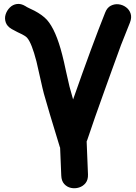

<svg xmlns="http://www.w3.org/2000/svg" viewBox="-20 -782 714 1006"><path d="M301 138Q302 166 316.5 182Q331 198 352 202.5Q373 207 394 200.5Q415 194 428.5 177Q442 160 441 132Q436 23 434 -41Q436 -44 437 -48L478 -168L525 -300L566 -414L614 -546L661 -664Q671 -690 664.5 -710.5Q658 -731 640.5 -744Q623 -757 601.5 -759.5Q580 -762 560.5 -752Q541 -742 531 -716Q464 -549 363 -261L344 -329Q338 -352 326 -408Q314 -465 306 -495Q273 -625 226 -678Q202 -704 160 -726L133 -739Q120 -745 113 -750Q90 -764 68.5 -761Q47 -758 31.5 -742.5Q16 -727 9.5 -706.5Q3 -686 10 -665Q17 -644 41 -630Q53 -623 71 -614L96 -602Q115 -592 122 -584Q146 -557 171 -460Q178 -431 191 -372Q204 -313 210 -291Q231 -215 293 -13Q294 -11 295 -8Q296 27 301 138Z"/></svg>

Font: Balsamiq Sans
Style: Bold
Weight: 700
Designer: Michael Angeles
Foundry: Balsamiq SRL
Version: Version 1.020; ttfautohint (v1.8.4.7-5d5b);gftools[0.9.26]